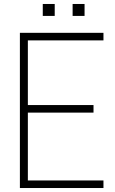

<svg xmlns="http://www.w3.org/2000/svg" viewBox="-20 -945 580 965"><path d="M80 -780H500V-742H120V-417H450V-379H120V-38H500V0H80ZM405 -925V-865H345V-925ZM255 -925V-865H195V-925Z"/></svg>

Font: Cooper Hewitt
Style: Light
Weight: 703
Designer: Village Type and Design LLC
Foundry: Cooper Hewitt Smithsonian Design Museum
Version: 1.000